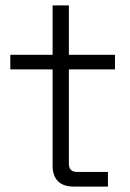

<svg xmlns="http://www.w3.org/2000/svg" viewBox="-20 -688 478 708"><path d="M252 0Q213 0 193.5 -20Q174 -40 174 -76V-432H18V-486H174V-668H234V-486H404V-432H234V-84Q234 -54 264 -54H378V0Z"/></svg>

Font: Space Grotesk Frontify Light
Style: Regular
Weight: 300
Designer: Florian Karsten
Version: Version 2.000